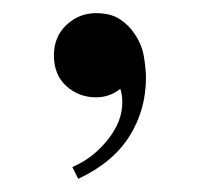

<svg xmlns="http://www.w3.org/2000/svg" viewBox="-20 -134 301 292"><path d="M126 -114Q148 -114 162 -105Q176 -96 185 -82Q196 -66 199 -47Q202 -28 202 -16Q202 33 177 73Q152 113 99 138L90 120Q121 107 143.5 79Q166 51 166 22Q166 10 163 1Q147 14 126 14Q100 14 81 -3Q62 -20 62 -50Q62 -78 81 -96Q100 -114 126 -114Z"/></svg>

Font: Playfair Display
Style: Regular
Weight: 400
Designer: Claus Eggers Sørensen
Foundry: Claus Eggers Sørensen
Version: Version 1.203